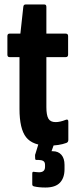

<svg xmlns="http://www.w3.org/2000/svg" viewBox="-20 -644 340 857"><path d="M197 6Q126 6 96.5 -31.5Q67 -69 67 -158V-389H23Q13 -389 13 -400V-483Q13 -494 23 -494H71L84 -613Q85 -624 94 -624H178Q187 -624 187 -613V-494H273Q284 -494 284 -483V-400Q284 -389 273 -389H187V-166Q187 -130 196 -114.5Q205 -99 228 -99Q248 -99 273 -109Q285 -114 285 -101V-20Q285 -9 276 -6Q244 6 197 6ZM183 193Q153 193 132 188Q124 186 124 179V131Q124 121 131 123Q135 123 140.5 124Q146 125 154 125Q181 125 181 101V92Q181 79 173 74.5Q165 70 153 70H143Q137 70 137 64Q137 59 136.5 52.5Q136 46 138 43L162 -35Q165 -44 172 -44H224Q236 -44 232 -31L210 31H216Q240 31 254 47Q268 63 268 92V111Q268 150 247.5 171.5Q227 193 183 193Z"/></svg>

Font: Sofia Sans Extra Condensed ExtraBold
Style: Regular
Weight: 800
Designer: Botio Nikoltchev, Ani Petrova
Foundry: lettersoup
Version: Version 4.101; ttfautohint (v1.8.4.7-5d5b)